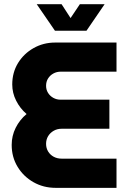

<svg xmlns="http://www.w3.org/2000/svg" viewBox="-20 -905 620 925"><path d="M248 0Q189.3 0 141.2 -27.3Q93 -54.7 64.7 -101.5Q36.3 -148.3 36.3 -207Q36.3 -250.7 55.5 -289.2Q74.7 -327.7 108 -355.7Q76.3 -383 57.7 -420.2Q39 -457.3 39 -498Q39 -555.7 66.8 -601.2Q94.7 -646.7 141.8 -673.3Q189 -700 245.7 -700H541.3V-559.7H272.3Q253 -559.7 237 -550.8Q221 -542 211.5 -526.8Q202 -511.7 202 -491.7Q202 -472.7 211.5 -457.5Q221 -442.3 237 -433.5Q253 -424.7 272.3 -424.7H507V-284.7H276.7Q255.7 -284.7 238.7 -275Q221.7 -265.3 211.8 -249Q202 -232.7 202 -212Q202 -191.7 211.8 -175.3Q221.7 -159 238.7 -149.8Q255.7 -140.7 276.7 -140.7H541.3V0ZM244.7 -757 157 -884.7H276.7L320 -818L364.7 -884.7H484L396.7 -757Z"/></svg>

Font: MuseoModerno Thin
Style: Regular
Weight: 100
Designer: Pablo Cosgaya, Héctor Gatti, Marcela Romero, and the Authors of The MuseoModerno Project.
Foundry: Omnibus-Type Team
Version: Version 1.003